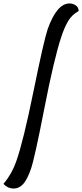

<svg xmlns="http://www.w3.org/2000/svg" viewBox="-44 -967 477 1115"><path d="M-24 101Q25 43 50 -29Q91 -144 151 -439Q211 -734 233 -798Q286 -947 360 -947Q378 -947 395 -936.5Q412 -926 413 -903Q374 -882 352 -845Q330 -808 312 -753Q270 -627 213.5 -337Q157 -47 135.5 14.5Q114 76 90.5 102Q67 128 34.5 128Q2 128 -24 101Z"/></svg>

Font: Paprika
Style: Regular
Weight: 400
Designer: Eduardo Rodriguez Tunni
Foundry: Eduardo Rodriguez Tunni
Version: Version 1.001